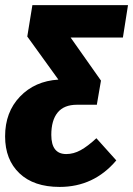

<svg xmlns="http://www.w3.org/2000/svg" viewBox="-22 -715 522 753"><path d="M480 -694.8 460 -567.9H254.9L374 -398.9L357.9 -305.2L358.9 -304.2H279.8Q229 -304.2 204.1 -273.7Q179.2 -243.2 179.2 -186Q179.2 -110.8 237.8 -110.8Q266.6 -110.8 294.2 -126Q321.8 -141.1 356 -172.9L434.1 -85.9Q346.2 18.1 211.9 18.1Q110.4 18.1 54.2 -35.4Q-2 -88.9 -2 -180.2Q-2 -275.4 56.4 -336.2Q114.7 -397 207 -402.8L85 -571.8L105 -694.8Z"/></svg>

Font: Fira Sans Compressed ExtraBold
Style: Italic
Weight: 800
Width: 3
Italic angle: -8°
Designer: Carrois Corporate & Edenspiekermann AG
Foundry: Carrois Corporate GbR & Edenspiekermann AG
Version: Version 4.203;PS 004.203;hotconv 1.0.88;makeotf.lib2.5.64775